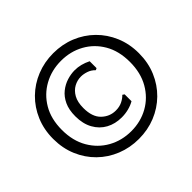

<svg xmlns="http://www.w3.org/2000/svg" viewBox="-167 -931 1165 1165"><g transform="rotate(-45 416.0 -348.0)"><path d="M416 20Q340 20 273 -7Q206 -34 155.5 -83.5Q105 -133 76.5 -200.5Q48 -268 48 -348Q48 -428 76.5 -495.5Q105 -563 155.5 -612.5Q206 -662 273 -689Q340 -716 416 -716Q493 -716 559.5 -689Q626 -662 676.5 -612.5Q727 -563 755.5 -495.5Q784 -428 784 -348Q784 -268 755.5 -200.5Q727 -133 676.5 -83.5Q626 -34 559.5 -7Q493 20 416 20ZM435 -146Q379 -146 335 -170Q291 -194 265.5 -240Q240 -286 240 -350Q240 -406 258 -444.5Q276 -483 305.5 -506.5Q335 -530 369 -540.5Q403 -551 435 -551Q461 -551 486.5 -544.5Q512 -538 538 -525V-466L526 -460Q507 -480 482 -488.5Q457 -497 434 -497Q403 -497 374.5 -481.5Q346 -466 328 -434Q310 -402 310 -351Q310 -275 348.5 -238Q387 -201 439 -201Q470 -201 494 -212.5Q518 -224 534 -241L546 -233V-174Q524 -161 495 -153.5Q466 -146 435 -146ZM417 -46Q498 -46 564 -83Q630 -120 669 -188Q708 -256 708 -349Q708 -443 669 -510Q630 -577 564 -613.5Q498 -650 417 -650Q336 -650 269.5 -613.5Q203 -577 163.5 -510Q124 -443 124 -349Q124 -256 163.5 -188Q203 -120 269.5 -83Q336 -46 417 -46Z"/></g></svg>

Font: AR One Sans Medium
Style: Regular
Weight: 500
Designer: Niteesh Yadav
Foundry: Niteesh Yadav
Version: Version 1.001;gftools[0.9.33]